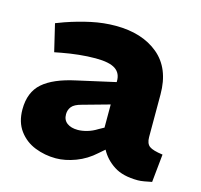

<svg xmlns="http://www.w3.org/2000/svg" viewBox="-84 -615 745 713"><g transform="rotate(15 289.0 -258.5)"><path d="M188 8Q146 8 108 -7Q70 -22 46 -54.5Q22 -87 22 -136Q22 -202 62.5 -237.5Q103 -273 187 -291L334 -324V-326Q335 -358 312 -373.5Q289 -389 236 -389Q205 -389 172 -385.5Q139 -382 107 -376L81 -371L56 -476L88 -488Q137 -505 184 -515Q231 -525 277 -525Q379 -525 441 -473.5Q503 -422 503 -322V-158Q503 -133 516.5 -123Q530 -113 568 -108L557 0Q543 3 528.5 5.5Q514 8 504 8Q446 8 411.5 -14.5Q377 -37 359 -71L337 -52Q304 -22 264 -7Q224 8 188 8ZM240 -115Q256 -115 275.5 -120.5Q295 -126 314 -138L334 -149V-238L230 -209Q203 -202 193 -189.5Q183 -177 183 -160Q183 -138 198.5 -126.5Q214 -115 240 -115Z"/></g></svg>

Font: REM Medium
Style: Bold
Weight: 700
Version: Version 1.005;gftools[0.9.28]